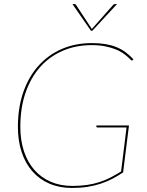

<svg xmlns="http://www.w3.org/2000/svg" viewBox="-20 -921 726 949"><path d="M337.5 -2Q377 -2 409.8 -6.8Q442.5 -11.5 471 -20.8Q499.5 -30 525.5 -43.2Q551.5 -56.5 578.5 -73.5L605.5 -291H461.5Q459 -291 457.2 -292.8Q455.5 -294.5 456.5 -296V-301H617.5L588.5 -69Q562.5 -51.5 535.2 -37.2Q508 -23 477.5 -13Q447 -3 412.2 2.5Q377.5 8 336.5 8Q274 8 224.5 -13.2Q175 -34.5 140.2 -74Q105.5 -113.5 87 -169.2Q68.5 -225 68.5 -294Q68.5 -388.5 95 -465Q121.5 -541.5 169.8 -595.5Q218 -649.5 285.2 -678.8Q352.5 -708 434.5 -708Q470.5 -708 499.8 -703.2Q529 -698.5 553.8 -688.8Q578.5 -679 599.5 -663.8Q620.5 -648.5 639.5 -628L636.5 -625Q635 -622 631.5 -622Q629 -622 623.8 -627.8Q618.5 -633.5 609 -641.8Q599.5 -650 584.8 -660Q570 -670 548.8 -678.2Q527.5 -686.5 499 -692.2Q470.5 -698 433.5 -698Q355 -698 290 -670Q225 -642 178.5 -589.8Q132 -537.5 106.2 -462.5Q80.5 -387.5 80.5 -294Q80.5 -227 98.5 -173Q116.5 -119 150 -81Q183.5 -43 231 -22.5Q278.5 -2 337.5 -2ZM338 -901H347Q349 -901 351.5 -900.2Q354 -899.5 355.5 -897L432.5 -780L434 -777.5L436 -780L539.5 -897Q542 -899.5 544.5 -900.2Q547 -901 549.5 -901H558.5L436.5 -769H429.5Z"/></svg>

Font: Lato Hairline
Style: Italic
Weight: 100
Italic angle: -7°
Designer: Lukasz Dziedzic
Foundry: tyPoland Lukasz Dziedzic
Version: Version 2.007; 2014-02-27